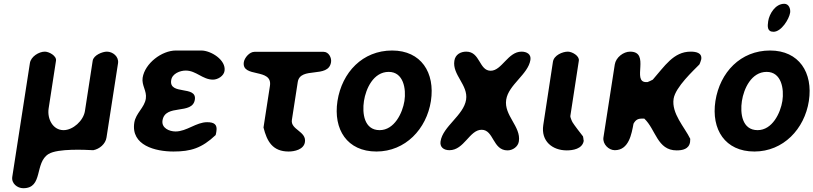

<svg xmlns="http://www.w3.org/2000/svg" viewBox="-20 -794 4300 1015"><path d="M217 -521C186 -521 143 -495 138 -460L45 140C39 176 72 201 103 201C210 201 161 66 237 20C286 -10 433 -2 473 0C506 -6 538 -33 543 -67L604 -460C609 -495 576 -521 545 -521C522 -521 475 -503 470 -473L429 -207C421 -156 366 -106 316 -106C259 -106 229 -166 237 -220L276 -473C280 -499 239 -521 217 -521Z M690 -146C671 -25 802 7 897 7C989 7 1047 -11 1120 -80C1121 -83 1124 -97 1124 -100C1130 -137 1111 -148 1075 -148C1017 -148 967 -99 908 -99C875 -99 833 -117 839 -157C853 -247 997 -185 1010 -267C1022 -344 872 -289 885 -370C890 -405 932 -421 962 -421C1017 -421 1051 -373 1106 -373C1131 -373 1163 -392 1167 -419C1176 -477 1095 -527 1044 -527H910C835 -527 746 -459 734 -383C728 -342 757 -314 751 -273C744 -225 698 -196 690 -146Z M1373 -120C1391 -47 1421 7 1506 7C1536 7 1586 -3 1592 -43C1601 -100 1515 -108 1523 -160L1554 -360C1567 -445 1716 -377 1730 -465C1734 -488 1718 -520 1691 -520H1325C1299 -520 1273 -489 1269 -466C1256 -380 1422 -437 1407 -340Z M1764 -260C1741 -110 1815 7 1970 7C2123 7 2235 -112 2258 -260C2281 -410 2206 -527 2053 -527C1897 -527 1788 -412 1764 -260ZM1904 -260C1914 -325 1954 -414 2035 -414C2113 -414 2128 -324 2118 -260C2108 -197 2065 -106 1987 -106C1905 -106 1894 -195 1904 -260Z M2309 -47C2304 -16 2326 0 2356 0C2434 0 2462 -108 2526 -108C2591 -108 2584 1 2663 1C2690 1 2719 -18 2723 -47C2735 -125 2643 -184 2656 -267C2668 -346 2772 -401 2784 -477C2789 -508 2764 -521 2737 -521C2665 -521 2633 -420 2574 -420C2512 -420 2519 -521 2445 -521C2415 -521 2387 -506 2382 -473C2370 -398 2456 -345 2444 -267C2431 -184 2321 -126 2309 -47Z M2982 -521C2954 -521 2908 -502 2903 -467L2852 -133C2839 -48 2900 1 2976 1C3007 1 3059 -6 3066 -50C3066 -51 3065 -53 3065 -53C3065 -56 3063 -70 3062 -73C3053 -84 3014 -135 3007 -147C3003 -153 2994 -176 2995 -180L3040 -473C3044 -499 3004 -521 2982 -521Z M3311 -521C3276 -521 3236 -491 3230 -453L3170 -67C3165 -32 3198 0 3230 0C3305 0 3319 -87 3329 -140C3340 -160 3352 -167 3373 -167H3386C3447 -110 3454 1 3557 1C3587 1 3622 -5 3628 -43C3628 -46 3629 -58 3629 -60C3599 -122 3529 -194 3541 -272C3551 -334 3647 -422 3677 -453C3680 -457 3686 -476 3687 -480C3693 -516 3657 -521 3631 -521C3540 -521 3493 -443 3431 -373C3428 -371 3407 -361 3403 -360H3396C3318 -360 3420 -521 3311 -521Z M3762 -260C3739 -110 3813 7 3968 7C4121 7 4233 -112 4256 -260C4279 -410 4204 -527 4051 -527C3895 -527 3786 -412 3762 -260ZM3902 -260C3912 -325 3952 -414 4033 -414C4111 -414 4126 -324 4116 -260C4106 -197 4063 -106 3985 -106C3903 -106 3892 -195 3902 -260ZM4041 -682C4037 -655 4035 -626 4069 -626C4111 -626 4152 -694 4157 -727C4160 -748 4150 -774 4126 -774C4079 -774 4047 -721 4041 -682Z"/></svg>

Font: Asimov Print
Style: Regular
Weight: 500
Designer: Google
Version: Version 2.000980: 2014